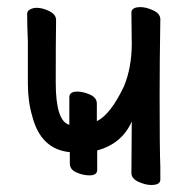

<svg xmlns="http://www.w3.org/2000/svg" viewBox="-20 -509 540 545"><path d="M409.2 16.1Q393.1 16.1 373 7.1Q353 -2 353 -18.1L354 -164.1Q326.2 -101.1 255.9 -82V-26.9Q255.9 -11.2 233.9 -11.2Q215.8 -11.2 197 -19.5Q178.2 -27.8 178.2 -44.9V-77.1Q96.2 -85 71.8 -178.2Q59.1 -221.2 59.1 -271V-391.1Q57.1 -435.1 57.1 -470.2Q57.1 -478 65.7 -482.4Q74.2 -486.8 84 -486.8Q101.1 -486.8 120.1 -477.3Q139.2 -467.8 139.2 -452.1Q138.2 -394 138.2 -274.9Q138.2 -165 176.8 -154.8V-232.9Q176.8 -249 199.2 -249Q215.8 -249 235.4 -240.5Q254.9 -231.9 254.9 -214.8V-165Q293.9 -184.1 332 -264.2Q354 -317.9 354 -384.8L353 -473.1Q353 -488.8 378.9 -488.8Q395 -488.8 415 -479.5Q435.1 -470.2 435.1 -454.1Q433.1 -335.9 433.1 -235.8Q433.1 -83 435.1 -35.2V1Q435.1 16.1 409.2 16.1Z"/></svg>

Font: LXGW WenKai Mono GB Screen
Style: Regular
Weight: 400
Monospace: yes
Designer: LXGW / Fontworks Inc.
Foundry: LXGW / Fontworks Inc.
Version: Version 1.510;January 18,2025